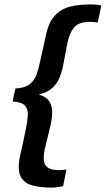

<svg xmlns="http://www.w3.org/2000/svg" viewBox="-20 -768 479 870"><path d="M266 76Q266 76 247.5 79Q229 82 214 82Q163 82 126 72Q89 62 73.5 31.5Q58 1 71 -62Q77 -88 84 -120.5Q91 -153 96 -178Q104 -215 106 -243.5Q108 -272 93.5 -289Q79 -306 37 -308L50 -367Q91 -369 113 -385.5Q135 -402 145 -429Q155 -456 162 -490Q169 -520 174.5 -546.5Q180 -573 187 -604Q200 -667 228.5 -697.5Q257 -728 298 -738Q339 -748 390 -748Q405 -748 418.5 -746.5Q432 -745 439 -743L423 -666Q407 -669 390 -669Q336 -669 315.5 -643.5Q295 -618 286 -576L266 -471Q260 -441 249 -414.5Q238 -388 216 -368.5Q194 -349 156 -340Q191 -329 204 -307.5Q217 -286 216.5 -258.5Q216 -231 209 -200L183 -93Q177 -64 178.5 -42.5Q180 -21 196 -9Q212 3 248 3Q263 3 281 0Z"/></svg>

Font: Epunda Sans
Style: Bold Italic
Weight: 700
Italic angle: -12.0243°
Designer: Simon Atzbach
Foundry: typofactur
Version: Version 2.204; ttfautohint (v1.8.4.7-5d5b)